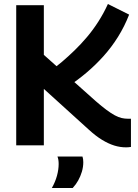

<svg xmlns="http://www.w3.org/2000/svg" viewBox="-20 -726 691 959"><path d="M610 10Q580 10 551 1Q522 -8 490.5 -27Q459 -46 424 -78L199 -282V0H61V-700H199V-452L458 -221Q489 -194 512 -177Q535 -160 553.5 -150Q572 -140 587.5 -136.5Q603 -133 618 -133Q621 -133 625.5 -133Q630 -133 634 -133V8Q627 9 621 9.5Q615 10 610 10ZM321 -295 232 -373Q260 -392 290.5 -418Q321 -444 352.5 -474.5Q384 -505 414.5 -541Q445 -577 471.5 -618.5Q498 -660 519 -706L625 -653Q602 -594 569.5 -542Q537 -490 497 -445.5Q457 -401 412 -363Q367 -325 321 -295ZM239 213Q256 183 264.5 152Q273 121 273 93Q273 82 271.5 72.5Q270 63 267 56H392Q394 62 395 69Q396 76 396 84Q396 108 389 131.5Q382 155 370.5 175.5Q359 196 343 213Z"/></svg>

Font: Georama ExtraCondensed Thin SemiBold
Style: Regular
Weight: 600
Version: Version 1.001